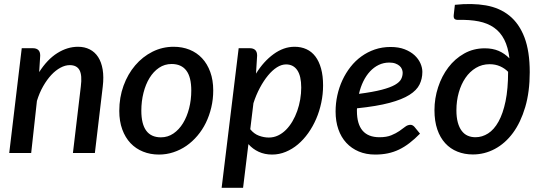

<svg xmlns="http://www.w3.org/2000/svg" viewBox="-20 -746 2642 936"><path d="M171 -394.5Q210.5 -456.5 259.5 -487.2Q308.5 -518 360.5 -518Q392.5 -518 417.5 -505.2Q442.5 -492.5 458.5 -467.8Q474.5 -443 480.5 -407Q486.5 -371 481 -324.5L442.5 0H335.5L374 -324.5Q381 -379 367.8 -403.8Q354.5 -428.5 320 -428.5Q298 -428.5 274.8 -416Q251.5 -403.5 230.2 -380.8Q209 -358 190.5 -325.8Q172 -293.5 160 -254L132 0H25L86 -511H140Q157.5 -511 166.8 -502.2Q176 -493.5 176 -475Z M764.5 -76.5Q798 -76.5 825.5 -95.2Q853 -114 872.2 -145.5Q891.5 -177 902 -218.2Q912.5 -259.5 912.5 -304.5Q912.5 -370.5 888.2 -402.2Q864 -434 816.5 -434Q782.5 -434 755.2 -415.5Q728 -397 709 -366Q690 -335 679.5 -293.5Q669 -252 669 -206.5Q669 -76.5 764.5 -76.5ZM755 7.5Q713 7.5 677.5 -6.8Q642 -21 616.2 -48.2Q590.5 -75.5 576 -115.2Q561.5 -155 561.5 -205.5Q561.5 -271 582.2 -328Q603 -385 639 -427.2Q675 -469.5 723.2 -493.8Q771.5 -518 826.5 -518Q868.5 -518 904 -503.8Q939.5 -489.5 965 -462.2Q990.5 -435 1005 -395.2Q1019.5 -355.5 1019.5 -305Q1019.5 -262 1010 -222Q1000.5 -182 983.5 -147.2Q966.5 -112.5 942.2 -84Q918 -55.5 888.8 -35.2Q859.5 -15 825.5 -3.8Q791.5 7.5 755 7.5Z M1200 -116Q1218 -93.5 1242.2 -84.5Q1266.5 -75.5 1290.5 -75.5Q1314.5 -75.5 1335.5 -85.5Q1356.5 -95.5 1374 -113Q1391.5 -130.5 1405.5 -154.2Q1419.5 -178 1429 -205Q1438.5 -232 1443.5 -261.2Q1448.5 -290.5 1448.5 -319Q1448.5 -375.5 1429.2 -403.8Q1410 -432 1374.5 -432Q1352.5 -432 1330 -417.8Q1307.5 -403.5 1286.5 -378Q1265.5 -352.5 1247 -318Q1228.5 -283.5 1215.5 -243ZM1228 -387Q1246.5 -417 1268.2 -441Q1290 -465 1313.8 -482.2Q1337.5 -499.5 1363.2 -508.8Q1389 -518 1416 -518Q1448 -518 1473.8 -506.2Q1499.5 -494.5 1517.5 -470.8Q1535.5 -447 1545.2 -411.8Q1555 -376.5 1555 -329.5Q1555 -287 1546.2 -245.5Q1537.5 -204 1521.5 -166.8Q1505.5 -129.5 1482.8 -97.5Q1460 -65.5 1432.5 -42.2Q1405 -19 1373 -5.8Q1341 7.5 1306.5 7.5Q1270.5 7.5 1241.2 -6Q1212 -19.5 1191 -43.5L1165 169.5H1060.5L1143.5 -511H1197.5Q1215 -511 1224.2 -502.2Q1233.5 -493.5 1233.5 -475Z M1878 -441Q1850 -441 1826.2 -429.5Q1802.5 -418 1783.8 -397.8Q1765 -377.5 1751.2 -349.5Q1737.5 -321.5 1730 -288.5Q1799 -297.5 1841 -308.5Q1883 -319.5 1905.5 -332.5Q1928 -345.5 1935.5 -360.2Q1943 -375 1943 -391.5Q1943 -399.5 1939.5 -408.5Q1936 -417.5 1928.2 -424.5Q1920.5 -431.5 1908 -436.2Q1895.5 -441 1878 -441ZM2027.5 -94.5Q2001.5 -68 1976.5 -48.8Q1951.5 -29.5 1925.5 -17Q1899.5 -4.5 1871 1.5Q1842.5 7.5 1809 7.5Q1764.5 7.5 1729 -7.5Q1693.5 -22.5 1668.2 -49.8Q1643 -77 1629.5 -115.8Q1616 -154.5 1616 -202.5Q1616 -242.5 1624.5 -281.2Q1633 -320 1649.2 -355Q1665.5 -390 1688.8 -419.8Q1712 -449.5 1741.8 -471Q1771.5 -492.5 1807.2 -504.8Q1843 -517 1884 -517Q1923.5 -517 1952.5 -505.8Q1981.5 -494.5 2000.8 -476.8Q2020 -459 2029.5 -437.5Q2039 -416 2039 -395.5Q2039 -362 2025.2 -334Q2011.5 -306 1976 -283.5Q1940.5 -261 1878.8 -244.5Q1817 -228 1720.5 -218Q1720 -215 1720 -211.8Q1720 -208.5 1720 -205Q1720 -141.5 1747.5 -109.2Q1775 -77 1830 -77Q1864.5 -77 1887.5 -86.5Q1910.5 -96 1926.8 -107.2Q1943 -118.5 1955.2 -128Q1967.5 -137.5 1981 -137.5Q1991.5 -137.5 2000.5 -127.5Z M2457 -396Q2441 -412.5 2418 -422.8Q2395 -433 2367 -433Q2330 -433 2300 -415Q2270 -397 2249 -366.2Q2228 -335.5 2216.5 -294.8Q2205 -254 2205 -208.5Q2205 -174 2211.8 -149.2Q2218.5 -124.5 2230.8 -108.2Q2243 -92 2260 -84.5Q2277 -77 2298 -77Q2330.5 -77 2359.5 -95.5Q2388.5 -114 2410.2 -153Q2432 -192 2444.5 -252.2Q2457 -312.5 2457 -396ZM2197.5 -722.5Q2281 -731.5 2348.5 -719.8Q2416 -708 2463.5 -669.5Q2511 -631 2536.8 -563.5Q2562.5 -496 2562.5 -394Q2562.5 -298.5 2540.5 -224Q2518.5 -149.5 2480.8 -98.2Q2443 -47 2392.5 -20Q2342 7 2285 7Q2244.5 7 2210 -6.8Q2175.5 -20.5 2150.5 -47.8Q2125.5 -75 2111.8 -115.2Q2098 -155.5 2098 -209Q2098 -266.5 2115.8 -320.8Q2133.5 -375 2165.5 -417.2Q2197.5 -459.5 2242.8 -485Q2288 -510.5 2343.5 -510.5Q2381.5 -510.5 2410.8 -498Q2440 -485.5 2463.5 -461.5Q2457 -516.5 2438.2 -553Q2419.5 -589.5 2388.5 -611.2Q2357.5 -633 2313.8 -641.8Q2270 -650.5 2213.5 -649Q2199.5 -649 2195 -655Q2190.5 -661 2192 -673.5Z"/></svg>

Font: Lato SemiBold
Style: Italic
Weight: 600
Italic angle: -7°
Designer: Lukasz Dziedzic with Adam Twardoch and Botio Nikoltchev
Foundry: tyPoland Lukasz Dziedzic
Version: Version 2.015; 2015-08-06; http://www.latofonts.com/